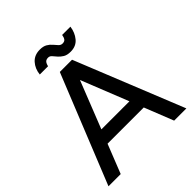

<svg xmlns="http://www.w3.org/2000/svg" viewBox="-240 -1024 1166 1166"><g transform="rotate(-45 343.5 -441.0)"><path d="M9 0 291 -700H396L678 0H573L499 -187H188L114 0ZM223 -275H464L343 -579ZM425 -740Q395 -740 377 -751Q359 -762 347 -776Q335 -790 325.5 -801Q316 -812 302 -812Q287 -812 278.5 -804Q270 -796 265 -775H194Q199 -821 226.5 -851.5Q254 -882 301 -882Q330 -882 348 -871.5Q366 -861 378 -846.5Q390 -832 400.5 -821Q411 -810 425 -810Q442 -810 449.5 -820Q457 -830 460 -849H531Q525 -804 498.5 -772Q472 -740 425 -740Z"/></g></svg>

Font: Figtree Medium
Style: Regular
Weight: 500
Designer: Erik Kennedy
Foundry: Erik Kennedy
Version: Version 2.001; ttfautohint (v1.8.4.7-5d5b);gftools[0.9.27]